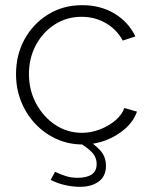

<svg xmlns="http://www.w3.org/2000/svg" viewBox="-20 -549 585 743"><path d="M299 10Q245 10 198 -11.5Q151 -33 116 -70.5Q81 -108 61.5 -157Q42 -206 42 -262Q42 -337 75 -397Q108 -457 166 -493Q224 -529 298 -529Q369 -529 423 -496.5Q477 -464 504 -408L455 -392Q432 -435 389.5 -459.5Q347 -484 296 -484Q239 -484 193 -455Q147 -426 119.5 -375.5Q92 -325 92 -262Q92 -200 120 -148Q148 -96 194.5 -65.5Q241 -35 297 -35Q333 -35 367.5 -48.5Q402 -62 427.5 -84Q453 -106 461 -131L510 -117Q497 -80 465 -51.5Q433 -23 390.5 -6.5Q348 10 299 10ZM289 174Q263 174 233 167.5Q203 161 176 147L193 116Q215 126 235 132.5Q255 139 280 139Q316 139 335 126Q354 113 354 86Q354 59 335 39.5Q316 20 281 0L306 -15Q345 8 367.5 32.5Q390 57 390 93Q390 133 362 153.5Q334 174 289 174Z"/></svg>

Font: Raleway Thin Light
Style: Regular
Weight: 300
Version: Version 4.026